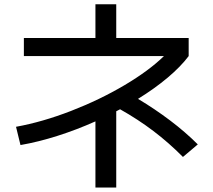

<svg xmlns="http://www.w3.org/2000/svg" viewBox="-20 -795 978 883"><path d="M733.9 -537.1H89.8V-620.1H418.9V-775.4H514.6V-620.1H847.7V-537.1Q811 -488.3 751.2 -438Q691.4 -387.7 614.7 -340.3Q692.4 -293.9 762.7 -240.7Q833 -187.5 889.6 -130.9L821.3 -73.2Q756.3 -138.7 685.5 -192.4Q614.7 -246.1 532.2 -292.5L514.6 -283.2V67.4H418.9V-236.8Q332.5 -198.2 244.4 -170.2Q156.2 -142.1 74.2 -127.9L53.7 -211.9Q175.3 -233.9 306.9 -284.9Q438.5 -335.9 551.8 -402.8Q665 -469.7 733.9 -537.1Z"/></svg>

Font: Pretendard JP Medium
Style: Regular
Weight: 500
Designer: Base glyphs from Inter by Rasmus Andersson; Hangeul glyphs from Noto Sans CJK(Source Han Sans) by Jang Soo-young and Kan
Foundry: Kil Hyung-jin
Version: Version 1.309